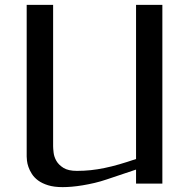

<svg xmlns="http://www.w3.org/2000/svg" viewBox="-20 -746 771 780"><path d="M532.7 -726.1H639.6V0H532.7V-57.1L413.6 -17.1Q389.2 -8.8 364.3 -2.9Q339.4 2.9 315.9 6.8Q292.5 10.7 271.5 12.5Q250.5 14.2 234.4 14.2Q199.7 14.2 175.3 6.6Q150.9 -1 134.8 -12.9Q118.7 -24.9 109.4 -39.6Q100.1 -54.2 95.5 -67.9Q90.8 -81.5 89.6 -93Q88.4 -104.5 88.4 -109.9V-726.1H195.8V-151.9Q195.8 -142.6 197.8 -125.7Q199.7 -108.9 209 -92.5Q218.3 -76.2 237.8 -64Q257.3 -51.8 292.5 -51.8Q321.3 -51.8 348.6 -54.7Q376 -57.6 404.5 -63.5Q433.1 -69.3 464.4 -78.4Q495.6 -87.4 532.7 -100.1Z"/></svg>

Font: Federo
Style: Regular
Weight: 400
Designer: Olexa M. Volochay | Cyreal.org
Foundry: Olexa M. Volochay | Cyreal.org
Version: Version 1.000